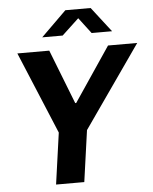

<svg xmlns="http://www.w3.org/2000/svg" viewBox="-59 -934 784 983"><g transform="rotate(-5 333.0 -442.5)"><path d="M189 0 226 -264 50 -686H214L323 -407H328L516 -686H666L371 -264L334 0ZM184 -757 314 -885H444L543 -757H438L362 -857H396L289 -757Z"/></g></svg>

Font: Chivo Medium SemiBold
Style: Italic
Weight: 600
Italic angle: -8.05°
Version: Version 2.002